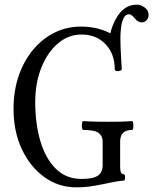

<svg xmlns="http://www.w3.org/2000/svg" viewBox="-20 -790 657 823"><path d="M307 13Q231 13 170 -31Q109 -75 73.5 -151Q38 -227 38 -323Q38 -399 59.5 -463Q81 -527 120.5 -575Q160 -623 212.5 -649.5Q265 -676 327 -676Q398 -676 453 -647Q460 -679 477 -709.5Q494 -740 516 -755Q537 -770 568 -770Q583 -770 600 -758Q617 -746 617 -726Q617 -712 608 -703Q599 -694 588 -694Q571 -694 557 -712Q543 -729 533 -729Q518 -729 510 -712.5Q502 -696 499 -672Q496 -648 496 -625Q496 -608 497 -584Q498 -560 499.5 -536Q501 -512 502 -495Q503 -490 495 -487Q487 -484 479.5 -485.5Q472 -487 472 -492Q472 -559 432.5 -600.5Q393 -642 329 -642Q273 -642 228 -603.5Q183 -565 157 -499.5Q131 -434 131 -352Q131 -258 153.5 -183.5Q176 -109 220 -66Q264 -23 329 -23Q379 -23 399.5 -37Q420 -51 420 -83V-183Q420 -207 403 -220Q386 -233 337 -233Q333 -233 331.5 -242.5Q330 -252 331.5 -261.5Q333 -271 337 -271Q365 -269 392.5 -268.5Q420 -268 448 -268Q473 -268 497 -268.5Q521 -269 546 -271Q550 -271 551 -261.5Q552 -252 551 -242.5Q550 -233 546 -233Q495 -233 495 -183V-73Q495 -43 511 -43Q516 -43 516 -29.5Q516 -16 511 -16Q503 -16 476.5 -11.5Q450 -7 424 -1Q383 7 359.5 10Q336 13 307 13Z"/></svg>

Font: Junicode Two Beta Condensed
Style: Regular
Weight: 400
Width: 3
Designer: Peter S. Baker
Foundry: Briery Creek Software
Version: Version 1.053; ttfautohint (v1.8.4)